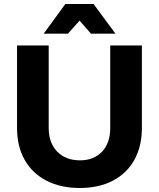

<svg xmlns="http://www.w3.org/2000/svg" viewBox="-20 -927 793 958"><path d="M379 -127Q448 -127 489 -170Q530 -213 530 -289V-700H688V-289Q688 -197 650.5 -129.5Q613 -62 543 -25.5Q473 11 378 11Q283 11 212 -25.5Q141 -62 103 -129.5Q65 -197 65 -289V-700H223V-289Q223 -214 265.5 -170.5Q308 -127 379 -127ZM556 -759H434L377 -824L319 -759H198L306 -907H447Z"/></svg>

Font: Montserrat arm2 SemiBold
Style: Regular
Weight: 600
Designer: Julieta Ulanovsky
Foundry: Julieta Ulanovsky
Version: Version 6.000